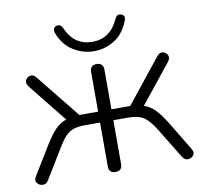

<svg xmlns="http://www.w3.org/2000/svg" viewBox="-78 -776 922 867"><g transform="rotate(-10 383.0 -343.0)"><path d="M383 6Q353 6 353 -25V-226H284Q254 -226 233 -219.5Q212 -213 195.5 -196Q179 -179 161 -149L76 -10Q66 7 50 6Q34 5 24.5 -7Q15 -19 25 -36L102 -162Q132 -211 154.5 -234Q177 -257 205 -266L64 -442Q51 -459 57.5 -472.5Q64 -486 79 -489Q94 -492 107 -475L267 -276H353V-457Q353 -489 383 -489Q414 -489 414 -457V-276H500L659 -475Q672 -492 687 -489Q702 -486 708.5 -472.5Q715 -459 702 -442L561 -266Q589 -257 611.5 -234Q634 -211 664 -162L740 -36Q750 -19 741 -7Q732 5 716.5 6Q701 7 690 -10L605 -149Q578 -193 553 -209.5Q528 -226 482 -226H414V-25Q414 6 383 6ZM383 -548Q334 -548 290 -574.5Q246 -601 223 -658Q214 -682 234 -690Q254 -697 264 -673Q300 -591 383 -591Q465 -591 502 -673Q512 -697 532 -690Q553 -682 542 -658Q519 -600 475.5 -574Q432 -548 383 -548Z"/></g></svg>

Font: Nunito Light
Style: Regular
Weight: 300
Designer: Vernon Adams
Foundry: Vernon Adams
Version: Version 3.601; ttfautohint (v1.8.2.53-6de2)